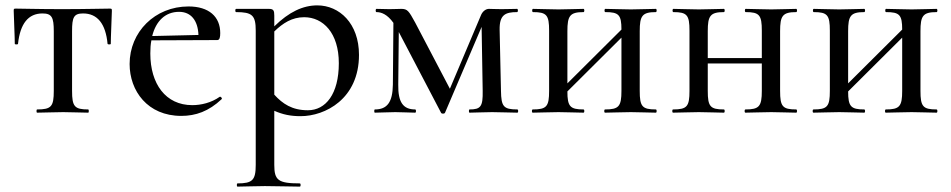

<svg xmlns="http://www.w3.org/2000/svg" viewBox="-20 -419 3535 714"><path d="M118 0C146 0 180 -2 215 -2C248 -2 282 0 308 0C311 0 311 -12 308 -12C257 -12 248 -23 248 -81V-303C248 -354 254 -369 289 -369C342 -369 373 -331 380 -256C381 -253 392 -253 392 -256C392 -282 395 -338 396 -378C396 -386 396 -387 388 -387C362 -387 302 -385 211 -385C121 -385 64 -387 39 -387C31 -387 31 -386 31 -378C32 -338 35 -282 35 -256C35 -253 47 -253 47 -256C55 -331 85 -369 138 -369C173 -369 180 -354 180 -303V-81C180 -23 171 -12 118 -12C115 -12 115 0 118 0Z M797 -59C766 -37 728 -28 695 -28C596 -28 539 -107 539 -220C539 -238 540 -254 543 -269L788 -270C797 -270 799 -281 799 -296C799 -357 757 -395 681 -395C556 -395 462 -300 462 -181C462 -81 529 12 654 12C708 12 756 -5 804 -50C808 -53 801 -61 797 -59ZM646 -375C690 -375 716 -343 718 -289L546 -285C560 -341 595 -375 646 -375Z M1160 -399C1107 -399 1055 -375 1000 -321V-361C1000 -380 997 -386 980 -386H858C854 -386 854 -374 858 -374C918 -374 931 -362 931 -305V194C931 251 919 263 863 263C860 263 860 275 863 275C890 275 926 273 965 273C1014 273 1059 275 1095 275C1099 275 1099 263 1095 263C1014 263 1000 251 1000 194V-7C1032 7 1060 13 1098 13C1189 13 1315 -51 1315 -215C1315 -332 1242 -399 1160 -399ZM1125 -9C1066 -9 1031 -33 1000 -67V-302C1032 -333 1066 -355 1111 -355C1182 -355 1240 -296 1240 -184C1240 -69 1191 -9 1125 -9Z M1904 -12C1852 -12 1844 -23 1843 -81L1838 -308C1837 -364 1859 -374 1903 -374C1907 -374 1907 -386 1903 -386C1885 -386 1871 -385 1845 -385C1823 -385 1807 -386 1798 -386C1787 -386 1774 -377 1768 -361L1653 -89L1524 -335C1500 -379 1495 -386 1472 -386C1464 -386 1446 -385 1428 -385C1416 -385 1396 -386 1380 -386C1376 -386 1376 -374 1380 -374C1398 -374 1420 -366 1443 -334L1441 -104C1440 -39 1420 -12 1374 -12C1371 -12 1371 0 1374 0C1397 0 1424 -2 1450 -2C1479 -2 1502 0 1524 0C1528 0 1528 -12 1524 -12C1479 -12 1460 -39 1461 -104L1463 -300L1620 0C1622 5 1633 5 1635 0L1771 -319L1775 -81C1776 -23 1768 -12 1726 -12C1723 -12 1723 0 1726 0C1750 0 1776 -2 1810 -2C1842 -2 1878 0 1904 0C1908 0 1908 -12 1904 -12Z M2419 -12C2368 -12 2359 -23 2359 -81V-303C2359 -360 2368 -374 2419 -374C2423 -374 2423 -386 2419 -386C2394 -386 2360 -384 2326 -384C2291 -384 2257 -386 2231 -386C2227 -386 2227 -374 2231 -374C2281 -374 2291 -364 2291 -309L2090 -109V-303C2090 -360 2099 -374 2150 -374C2154 -374 2154 -386 2150 -386C2125 -386 2091 -384 2057 -384C2022 -384 1988 -386 1962 -386C1958 -386 1958 -374 1962 -374C2013 -374 2022 -363 2022 -305V-81C2022 -23 2013 -12 1961 -12C1957 -12 1957 0 1961 0C1988 0 2022 -2 2057 -2C2091 -2 2124 0 2150 0C2154 0 2154 -12 2150 -12C2100 -12 2090 -23 2090 -79L2291 -279V-81C2291 -23 2281 -12 2230 -12C2226 -12 2226 0 2230 0C2256 0 2291 -2 2326 -2C2360 -2 2393 0 2419 0C2423 0 2423 -12 2419 -12Z M2941 -12C2890 -12 2881 -23 2881 -81V-303C2881 -360 2890 -374 2941 -374C2945 -374 2945 -386 2941 -386C2916 -386 2882 -384 2848 -384C2813 -384 2779 -386 2753 -386C2749 -386 2749 -374 2753 -374C2804 -374 2813 -363 2813 -305V-203H2612V-303C2612 -360 2621 -374 2672 -374C2676 -374 2676 -386 2672 -386C2647 -386 2613 -384 2579 -384C2544 -384 2510 -386 2484 -386C2480 -386 2480 -374 2484 -374C2535 -374 2544 -363 2544 -305V-81C2544 -23 2535 -12 2483 -12C2479 -12 2479 0 2483 0C2510 0 2544 -2 2579 -2C2613 -2 2646 0 2672 0C2676 0 2676 -12 2672 -12C2621 -12 2612 -23 2612 -81V-183H2813V-81C2813 -23 2803 -12 2752 -12C2748 -12 2748 0 2752 0C2778 0 2813 -2 2848 -2C2882 -2 2915 0 2941 0C2945 0 2945 -12 2941 -12Z M3463 -12C3412 -12 3403 -23 3403 -81V-303C3403 -360 3412 -374 3463 -374C3467 -374 3467 -386 3463 -386C3438 -386 3404 -384 3370 -384C3335 -384 3301 -386 3275 -386C3271 -386 3271 -374 3275 -374C3325 -374 3335 -364 3335 -309L3134 -109V-303C3134 -360 3143 -374 3194 -374C3198 -374 3198 -386 3194 -386C3169 -386 3135 -384 3101 -384C3066 -384 3032 -386 3006 -386C3002 -386 3002 -374 3006 -374C3057 -374 3066 -363 3066 -305V-81C3066 -23 3057 -12 3005 -12C3001 -12 3001 0 3005 0C3032 0 3066 -2 3101 -2C3135 -2 3168 0 3194 0C3198 0 3198 -12 3194 -12C3144 -12 3134 -23 3134 -79L3335 -279V-81C3335 -23 3325 -12 3274 -12C3270 -12 3270 0 3274 0C3300 0 3335 -2 3370 -2C3404 -2 3437 0 3463 0C3467 0 3467 -12 3463 -12Z"/></svg>

Font: Cormorant Infant Book
Style: Regular
Weight: 500
Designer: Christian Thalmann (Catharsis Fonts)
Version: Version 1.000;PS 002.000;hotconv 1.0.88;makeotf.lib2.5.64775